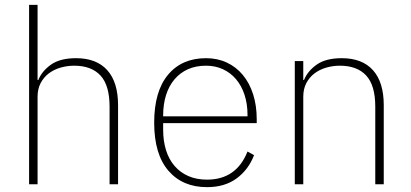

<svg xmlns="http://www.w3.org/2000/svg" viewBox="-20 -760 1695 792"><path d="M100 -740H135V-430H138Q153 -467 190.5 -493.5Q228 -520 294 -520Q378 -520 422.5 -470.5Q467 -421 467 -326V0H432V-320Q432 -408 394.5 -448.5Q357 -489 286 -489Q257 -489 229.5 -481Q202 -473 181 -457Q160 -441 147.5 -417Q135 -393 135 -361V0H100Z M834 12Q733 12 674.5 -56Q616 -124 616 -254Q616 -383 673 -451.5Q730 -520 830 -520Q877 -520 915.5 -502Q954 -484 981.5 -451Q1009 -418 1024 -371.5Q1039 -325 1039 -268V-252H653V-225Q653 -178 665 -140Q677 -102 700.5 -75Q724 -48 757.5 -33.5Q791 -19 834 -19Q955 -19 1001 -135L1028 -120Q1005 -60 956 -24Q907 12 834 12ZM830 -489Q788 -489 755.5 -474.5Q723 -460 700 -433Q677 -406 665 -368Q653 -330 653 -284V-280H1001V-286Q1001 -332 988.5 -369.5Q976 -407 953.5 -433.5Q931 -460 899.5 -474.5Q868 -489 830 -489Z M1196 0V-508H1231V-430H1234Q1249 -467 1286.5 -493.5Q1324 -520 1390 -520Q1474 -520 1518.5 -470.5Q1563 -421 1563 -326V0H1528V-320Q1528 -408 1490.5 -448.5Q1453 -489 1382 -489Q1353 -489 1325.5 -481Q1298 -473 1277 -457Q1256 -441 1243.5 -417Q1231 -393 1231 -361V0Z"/></svg>

Font: IBM Plex Sans Arabic ExtraLight
Style: Regular
Weight: 200
Designer: Mike Abbink, Paul van der Laan, Pieter van Rosmalen, Wael Morcos, Khajak Apelian
Foundry: Bold Monday
Version: Version 1.1